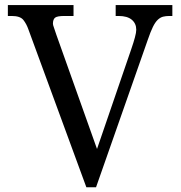

<svg xmlns="http://www.w3.org/2000/svg" viewBox="-20 -747 728 774"><path d="M276.4 -726.6V-682.6H239.3Q210.9 -682.6 202.1 -675.8Q193.4 -668.9 193.4 -651.4Q193.4 -646.5 197.3 -636.2Q201.2 -626 207 -607.4L371.1 -146.5L508.8 -547.9Q518.6 -576.2 523.9 -596.2Q529.3 -616.2 529.3 -627Q529.3 -652.3 511.2 -667.5Q493.2 -682.6 458 -682.6H446.3V-726.6H674.8V-682.6H663.1Q648.4 -682.6 637.2 -679.7Q626 -676.8 615.7 -667Q605.5 -657.2 596.2 -638.2Q586.9 -619.1 576.2 -587.9L367.2 7.8H328.1L94.7 -627.9Q86.9 -650.4 74.2 -666.5Q61.5 -682.6 27.3 -682.6H11.7V-726.6Z"/></svg>

Font: Subtext
Style: Regular
Weight: 400
Designer: Christopher J. Fynn
Foundry: Christopher J. Fynn for DDC
Version: Version 1.000 preliminary